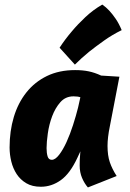

<svg xmlns="http://www.w3.org/2000/svg" viewBox="-20 -809 571 841"><path d="M207 -109Q222 -109 239 -131Q256 -153 271.5 -187Q287 -221 300 -261.5Q313 -302 322 -338L332 -383Q321 -387 302 -387Q267 -387 244.5 -361.5Q222 -336 208.5 -300Q195 -264 189.5 -225Q184 -186 184 -160Q184 -139 188.5 -124Q193 -109 207 -109ZM159 9Q121 9 95 -6.5Q69 -22 53 -46.5Q37 -71 29.5 -101.5Q22 -132 22 -163Q22 -235 40.5 -296.5Q59 -358 95.5 -404Q132 -450 185.5 -476Q239 -502 309 -502Q342 -502 368.5 -496.5Q395 -491 423 -478L503 -473L461 -255Q456 -231 453.5 -209.5Q451 -188 451 -170Q451 -128 461 -98.5Q471 -69 491 -38L365 12Q350 -5 339.5 -29.5Q329 -54 329 -84Q329 -96 329.5 -111Q330 -126 332 -146L319 -118Q287 -49 246.5 -20Q206 9 159 9ZM241 -600Q265 -637 295 -672Q320 -702 354 -734Q388 -766 428 -789Q444 -778 459 -762Q472 -748 486.5 -727Q501 -706 513 -677Q472 -657 435.5 -631Q399 -605 370 -582Q337 -555 308 -526Z"/></svg>

Font: Amaranth
Style: Bold Italic
Weight: 700
Italic angle: -12°
Designer: Gesine Todt
Foundry: Gesine Todt
Version: Version 1.001